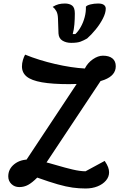

<svg xmlns="http://www.w3.org/2000/svg" viewBox="-20 -1043 694 1093"><path d="M224 -87 113 -107 429 -584 574 -614ZM467 30Q430 30 393.5 25Q357 20 309.5 6.5Q262 -7 192 -32Q163 -3 140 9.5Q117 22 90 22Q63 22 45 4.5Q27 -13 27 -39Q27 -81 61.5 -108.5Q96 -136 149 -135Q178 -135 219 -125Q260 -115 305.5 -101.5Q351 -88 393.5 -78Q436 -68 467 -68L576 -127Q590 -106 595.5 -91Q601 -76 601 -62Q601 -36 583 -15Q565 6 535 18Q505 30 467 30ZM374 -564Q278 -564 218.5 -574.5Q159 -585 132 -607Q105 -629 105 -665Q105 -683 110.5 -701.5Q116 -720 123 -732Q162 -716 205.5 -702.5Q249 -689 294.5 -678.5Q340 -668 383 -661.5Q426 -655 463 -653Q479 -685 508.5 -705.5Q538 -726 566 -726Q601 -726 620 -710.5Q639 -695 639 -666Q639 -614 575 -589Q511 -564 374 -564ZM385 -799Q357 -799 336 -811.5Q315 -824 313 -852L310 -939Q309 -965 300.5 -980Q292 -995 280 -1004Q298 -1015 314 -1019Q330 -1023 349 -1023Q375 -1023 390.5 -1011.5Q406 -1000 406 -966Q406 -934 403.5 -904.5Q401 -875 394 -849H409Q426 -865 440 -890Q454 -915 462 -945Q470 -975 469 -1005Q475 -1013 495.5 -1018Q516 -1023 539 -1023Q561 -1023 571.5 -1015Q582 -1007 582 -994Q582 -969 565.5 -937Q549 -905 524.5 -875Q500 -845 476 -824Q457 -813 438.5 -806Q420 -799 385 -799Z"/></svg>

Font: Lemonada
Style: Regular
Weight: 400
Designer: Mohamed Gaber (Arabic), Eduardo Tunni (Latin)
Foundry: Kief Type Foundry
Version: Version 4.005